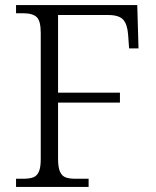

<svg xmlns="http://www.w3.org/2000/svg" viewBox="-20 -734 612 754"><path d="M43 -32H70Q96 -32 110.5 -37.5Q125 -43 132.5 -59.5Q140 -76 140 -109V-605Q140 -652 124 -667Q108 -682 70 -682H43V-714H519L524 -544H487L483 -599Q480 -639 463.5 -657Q447 -675 405 -675H208V-370H451V-331H208V-111Q208 -77 215.5 -60Q223 -43 237.5 -37.5Q252 -32 278 -32H328V0H43Z"/></svg>

Font: Noto Serif Light
Style: Regular
Weight: 300
Designer: Monotype Design Team
Foundry: Monotype Imaging Inc.
Version: Version 1.001